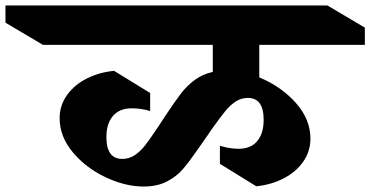

<svg xmlns="http://www.w3.org/2000/svg" viewBox="-146 -806 1354 702"><path d="M802 -523Q882 -490 935.5 -430Q989 -370 989 -299Q989 -252 962 -214Q935 -176 889.5 -153Q844 -130 791 -125L658 -207V-273Q695 -262 726 -262Q771 -262 794.5 -290Q818 -318 818 -368Q818 -448 760 -448Q736 -448 716 -435Q696 -422 678 -400Q660 -378 627 -332Q614 -312 603 -297L580 -264Q547 -216 523.5 -188.5Q500 -161 464.5 -142.5Q429 -124 379 -124Q312 -124 240 -158Q168 -192 120 -249.5Q72 -307 72 -374Q72 -421 99.5 -459Q127 -497 172.5 -519.5Q218 -542 271 -547L403 -466V-400Q370 -410 335 -410Q291 -410 267 -382Q243 -354 243 -305Q243 -225 301 -225Q327 -225 348 -239.5Q369 -254 386.5 -277Q404 -300 434 -345L449 -368L461 -386Q494 -436 516 -464.5Q538 -493 566.5 -514Q595 -535 632 -543V-642H11L-126 -723V-786H1051L1188 -705V-642H802Z"/></svg>

Font: InknutAntiqua
Style: Bold
Weight: 700
Designer: Claus Eggers Srensen
Foundry: Claus Eggers Srensen
Version: Version 1.000; ttfautohint (v1.2) -l 7 -r 28 -G 50 -x 13 -D 